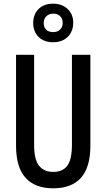

<svg xmlns="http://www.w3.org/2000/svg" viewBox="-20 -1011 577 1041"><path d="M470 -221Q470 -104 419 -47Q368 10 269 10Q170 10 118.5 -47Q67 -104 67 -221V-714H165V-226Q165 -145 192 -112Q219 -79 269 -79Q320 -79 345 -112.5Q370 -146 370 -227V-714H470ZM268 -782Q218 -782 189 -811Q160 -840 160 -886Q160 -933 189 -962Q218 -991 268 -991Q316 -991 346.5 -962.5Q377 -934 377 -888Q377 -841 347.5 -811.5Q318 -782 268 -782ZM269 -837Q291 -837 305.5 -850.5Q320 -864 320 -886Q320 -909 306.5 -923Q293 -937 269 -937Q246 -937 231.5 -923Q217 -909 217 -886Q217 -864 230 -850.5Q243 -837 269 -837Z"/></svg>

Font: Noto Sans Gurmukhi ExtraCondensed Medium
Style: Regular
Weight: 500
Width: 2
Designer: Jelle Bosma - Monotype Design Team
Foundry: Monotype Imaging Inc.
Version: Version 2.004; ttfautohint (v1.8.4.7-5d5b)